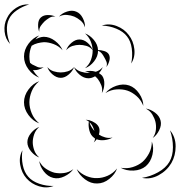

<svg xmlns="http://www.w3.org/2000/svg" viewBox="-81 -769 803 856"><path d="M-36 -573Q-57 -595 -60.5 -628Q-64 -661 -50 -688Q-37 -716 -9 -734Q19 -752 49 -749Q20 -741 -5.5 -723.5Q-31 -706 -41 -684Q-52 -662 -50 -631.5Q-48 -601 -36 -573ZM182 -695Q195 -710 218 -717.5Q241 -725 259 -717Q277 -710 288 -688.5Q299 -667 298 -647Q292 -666 278 -677.5Q264 -689 250 -695Q235 -701 217 -702.5Q199 -704 182 -695ZM94 -627Q88 -641 89 -661Q90 -681 101 -691Q113 -702 132.5 -702Q152 -702 166 -695Q151 -697 139 -689.5Q127 -682 118 -674Q109 -665 101 -654Q93 -643 94 -627ZM373 -655Q405 -666 439 -653Q473 -640 493 -613Q514 -586 518 -550Q522 -514 504 -486Q511 -519 506.5 -552.5Q502 -586 485 -607Q469 -628 438 -641Q407 -654 373 -655ZM214 -545Q220 -563 237.5 -578Q255 -593 273 -593Q292 -593 308.5 -579Q325 -565 332 -547Q331 -566 323 -585.5Q315 -605 298 -620Q320 -612 337.5 -591Q355 -570 356 -546Q369 -546 383.5 -541.5Q398 -537 404 -527Q411 -515 406.5 -498Q402 -481 393 -470Q398 -483 393.5 -494Q389 -505 383 -515Q379 -523 372.5 -531Q366 -539 356 -543V-542Q356 -518 338.5 -495.5Q321 -473 298 -465Q317 -481 324.5 -502Q332 -523 332 -542V-546Q320 -560 304 -564.5Q288 -569 273 -569Q258 -569 242 -564Q226 -559 214 -545ZM94 -423Q66 -433 46 -460Q26 -487 26 -517Q26 -547 46 -574Q66 -601 94 -611Q84 -603 77 -593Q95 -604 114 -605Q140 -605 164 -587Q188 -569 198 -545Q181 -564 158 -572.5Q135 -581 115 -581Q101 -580 87 -576.5Q73 -573 60 -565Q50 -541 50 -517Q50 -503 53 -489Q57 -486 62 -482Q73 -476 86 -470.5Q99 -465 114 -470Q105 -463 91.5 -459Q78 -455 66 -457Q77 -437 94 -423ZM249 -470Q243 -452 225.5 -437Q208 -422 190 -422Q171 -422 153.5 -437Q136 -452 130 -470Q142 -456 158.5 -451Q175 -446 190 -446Q205 -446 221 -451Q237 -456 249 -470ZM298 -449Q321 -457 346 -449Q365 -455 377 -470Q372 -456 360 -443Q368 -438 374 -432Q385 -417 384 -393.5Q383 -370 373 -354Q377 -373 370.5 -389Q364 -405 355 -417Q349 -424 343 -429Q328 -420 313 -420Q293 -420 274.5 -435.5Q256 -451 249 -470Q262 -455 279.5 -449.5Q297 -444 313 -444Q317 -444 321 -444Q310 -449 298 -449ZM94 -219Q66 -229 46 -256Q26 -283 26 -313Q26 -343 46 -370Q66 -397 94 -407Q71 -388 60.5 -362.5Q50 -337 50 -313Q50 -289 60.5 -263.5Q71 -238 94 -219ZM389 -354Q407 -376 437.5 -386.5Q468 -397 495 -388Q521 -379 539.5 -352Q558 -325 558 -297Q548 -323 528 -340.5Q508 -358 487 -365Q466 -372 439.5 -370.5Q413 -369 389 -354ZM569 -285Q590 -282 610 -267Q630 -252 635 -231Q640 -211 628.5 -188Q617 -165 600 -154Q612 -171 614 -190Q616 -209 612 -226Q608 -242 598 -258.5Q588 -275 569 -285ZM301 -235Q308 -235 316 -233L317 -235V-233Q331 -229 343.5 -220.5Q356 -212 361 -199Q365 -186 360 -169Q372 -161 388 -156.5Q404 -152 421 -156Q406 -147 386 -144.5Q366 -142 350 -148Q344 -140 337 -134Q342 -142 343 -151Q341 -153 338 -155Q323 -166 317.5 -187Q312 -208 315 -227Q309 -232 301 -235ZM338 -191Q335 -200 330.5 -208.5Q326 -217 318 -224Q321 -212 327 -202.5Q333 -193 340 -185Q339 -188 338 -191ZM94 -67Q74 -74 57.5 -94Q41 -114 41 -135Q41 -156 57.5 -176Q74 -196 94 -203Q78 -189 71.5 -170.5Q65 -152 65 -135Q65 -118 71.5 -99.5Q78 -81 94 -67ZM677 -188Q702 -158 702 -116.5Q702 -75 683 -42Q663 -8 626.5 12Q590 32 552 24Q590 18 624 -1Q658 -20 674 -47Q690 -74 690 -112.5Q690 -151 677 -188ZM596 -138Q606 -111 598.5 -79Q591 -47 569 -28Q547 -10 514.5 -8.5Q482 -7 457 -21Q485 -16 510.5 -24Q536 -32 554 -47Q571 -62 583.5 -85.5Q596 -109 596 -138ZM158 60Q127 72 93 61.5Q59 51 37 26Q15 1 9 -34.5Q3 -70 19 -99Q14 -66 20.5 -33.5Q27 -1 45 19Q62 39 93.5 50Q125 61 158 60ZM246 -15Q232 5 206 17.5Q180 30 156 24Q132 18 114.5 -4.5Q97 -27 94 -51Q105 -29 124 -16.5Q143 -4 162 1Q181 5 203.5 2.5Q226 0 246 -15ZM441 -18Q432 8 406.5 28.5Q381 49 352 49Q324 50 298 30.5Q272 11 261 -15Q280 6 304.5 16Q329 26 352 25Q375 25 399 14.5Q423 4 441 -18Z"/></svg>

Font: Rubik Puddles
Style: Regular
Weight: 400
Designer: Hubert and Fischer, NaN
Foundry: Hubert and Fischer, NaN
Version: Version 2.200